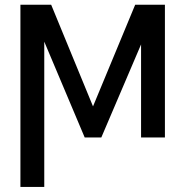

<svg xmlns="http://www.w3.org/2000/svg" viewBox="-20 -565 762 789"><path d="M535.5 -545.5H657.7V0H559.7V-382.5L396.3 0H328.1L161.9 -393.8V203.1H63.9V-545.5H190.3L362.2 -127.8Z"/></svg>

Font: Interop
Style: Regular
Weight: 400
Designer: Rasmus Andersson, Google, Jang Haemin
Foundry: jhaemin
Version: Version 1.008